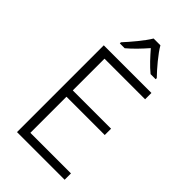

<svg xmlns="http://www.w3.org/2000/svg" viewBox="-282 -1032 1117 1117"><g transform="rotate(45 276.5 -473.5)"><path d="M333 -947H277C252 -904 195 -837 158 -797V-788H198C234 -818 273 -859 305 -896C337 -859 375 -817 411 -788H453V-797C415 -836 357 -904 333 -947ZM492 0V-52H158V-349H473V-401H158V-662H492V-714H100V0Z"/></g></svg>

Font: Noto Sans Bengali Light
Style: Regular
Weight: 300
Designer: Jelle Bosma - Monotype Design Team
Foundry: Monotype Imaging Inc.
Version: Version 2.003